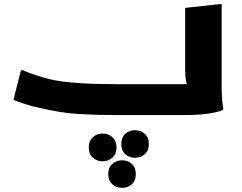

<svg xmlns="http://www.w3.org/2000/svg" viewBox="-20 -555 1168 926"><path d="M81 -216H92Q103 -210 122.5 -203Q142 -196 161.5 -190Q181 -184 193 -180Q245 -165 310 -158.5Q375 -152 436.5 -150.5Q498 -149 541 -149H881Q876 -164 874.5 -185.5Q873 -207 873 -233V-517L1038 -535H1049V-186Q1049 -166 1049 -136.5Q1049 -107 1051 -78.5Q1053 -50 1057 -32L1054 -24Q994 0 865 0H541Q451 0 362 -5Q273 -10 165 -36Q135 -42 99.5 -53.5Q64 -65 45 -74ZM565 139Q565 108 584 90.5Q603 73 631 73Q659 73 678.5 90.5Q698 108 698 139Q698 171 678.5 188.5Q659 206 631 206Q603 206 584 188.5Q565 171 565 139ZM408 156Q408 125 427.5 107Q447 89 475 89Q503 89 522.5 107Q542 125 542 156Q542 187 522.5 205Q503 223 475 223Q447 223 427.5 205Q408 187 408 156ZM502 285Q502 253 521.5 235.5Q541 218 569 218Q597 218 616 235.5Q635 253 635 285Q635 316 616 333.5Q597 351 569 351Q541 351 521.5 333.5Q502 316 502 285Z"/></svg>

Font: Kufam
Style: Bold Italic
Weight: 700
Italic angle: -11°
Designer: Artur Schmal
Foundry: Original Type
Version: Version 1.301; ttfautohint (v1.8.3)